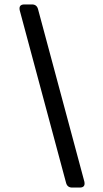

<svg xmlns="http://www.w3.org/2000/svg" viewBox="-20 -725 465 865"><path d="M305 120Q284 120 278 100L69 -678Q63 -705 90 -705H124Q145 -705 151 -685L360 93Q366 120 339 120Z"/></svg>

Font: Pitagon Sans Text
Style: Italic
Weight: 400
Italic angle: -8°
Designer: Travis Tran
Foundry: Pitagon
Version: Version 1.001; ttfautohint (v1.8.4.7-5d5b);gftools[0.9.26]